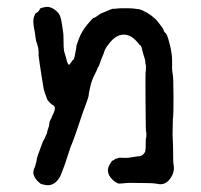

<svg xmlns="http://www.w3.org/2000/svg" viewBox="-20 -518 587 560"><path d="M138 -491Q152 -481 155.5 -470.5Q159 -460 160.5 -448.5Q162 -437 163.5 -428.5Q165 -420 165 -414Q165 -375 167.5 -366.5Q170 -358 172 -352Q179 -320 185 -333Q186 -335 186.5 -335Q187 -335 189 -338Q191 -341 191 -341.5Q191 -342 191 -342Q196 -342 198.5 -357.5Q201 -373 202 -376Q203 -379 202.5 -381.5Q202 -384 210.5 -406Q219 -428 235.5 -447.5Q252 -467 253.5 -466Q255 -465 264.5 -472Q274 -479 275 -479Q276 -479 285 -483Q307 -493 311 -492.5Q315 -492 320 -493Q325 -494 346.5 -494Q368 -494 375 -492.5Q382 -491 383 -491.5Q384 -492 395 -488Q425 -474 441 -454Q457 -434 457.5 -429.5Q458 -425 462.5 -422Q467 -419 473 -397Q482 -364 482 -342Q481 -313 483.5 -303.5Q486 -294 486 -237Q486 -180 485 -177Q484 -174 484 -161.5Q484 -149 483.5 -136.5Q483 -124 484 -109Q485 -94 485 -68.5Q485 -43 486 -39Q491 -17 476 3.5Q461 24 438 18Q429 16 408.5 16Q388 16 371.5 15.5Q355 15 347 16Q339 17 335 17Q331 17 328.5 17.5Q326 18 320 15Q314 12 307 5Q286 -17 301 -40Q307 -50 308 -49.5Q309 -49 313 -52Q317 -55 317.5 -55Q318 -55 319 -55Q320 -55 328 -58Q351 -57 356 -58L381 -62Q381 -62 387 -62.5Q393 -63 398 -68Q403 -73 404 -78Q405 -83 405 -99Q405 -115 406 -115.5Q407 -116 407 -125Q407 -134 406 -134.5Q405 -135 404.5 -219Q404 -303 404.5 -304Q405 -305 405.5 -315Q406 -325 405.5 -328Q405 -331 404.5 -331Q404 -331 404 -336.5Q404 -342 401.5 -349Q399 -356 398.5 -358.5Q398 -361 396 -367.5Q394 -374 393.5 -377.5Q393 -381 391 -384Q389 -387 388 -387Q387 -387 387 -387Q387 -388 378 -398Q361 -417 341 -417Q317 -417 296 -388Q287 -377 284.5 -368.5Q282 -360 279.5 -355Q277 -350 272.5 -337Q268 -324 266.5 -322.5Q265 -321 264 -317.5Q263 -314 256 -300Q248 -285 244.5 -270Q241 -255 240 -250.5Q239 -246 239 -244Q239 -236 232 -218Q225 -200 222.5 -192.5Q220 -185 217 -176.5Q214 -168 213 -164.5Q212 -161 209 -152.5Q206 -144 201.5 -130.5Q197 -117 191 -102Q185 -87 185 -86.5Q185 -86 178 -65.5Q171 -45 170 -41Q169 -37 166 -30Q163 -23 158.5 -10.5Q154 2 144 12Q128 27 106 20Q102 19 101 19Q100 19 96 16Q79 2 77 -14L79 -26Q80 -25 83.5 -36.5Q87 -48 87 -52Q87 -56 92 -69.5Q97 -83 101.5 -95.5Q106 -108 107.5 -109.5Q109 -111 111.5 -117.5Q114 -124 114.5 -124.5Q115 -125 116 -127Q117 -129 117.5 -131Q118 -133 117.5 -133Q117 -133 120 -141.5Q123 -150 124 -155L123 -154L125 -164L131 -176Q131 -175 131 -177Q139 -193 139 -195.5Q139 -198 139.5 -198Q140 -198 140 -202.5Q140 -207 136.5 -210Q133 -213 132.5 -212.5Q132 -212 125 -219Q118 -226 117.5 -228.5Q117 -231 114.5 -237Q112 -243 111 -246.5Q110 -250 110 -251Q108 -253 105.5 -270Q103 -287 99.5 -307.5Q96 -328 95.5 -334Q95 -340 93.5 -349.5Q92 -359 92.5 -360Q93 -361 92.5 -366.5Q92 -372 92 -374Q92 -376 91 -380Q89 -388 88 -391Q85 -397 83.5 -410Q82 -423 80 -432Q75 -457 79 -468.5Q83 -480 85 -480Q87 -480 91.5 -484.5Q96 -489 96 -491.5Q96 -494 107 -496.5Q118 -499 125 -497Q132 -495 138 -491Z"/></svg>

Font: TT2020 Style E
Style: Regular
Weight: 400
Version: Version 00.2